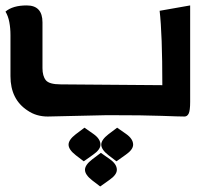

<svg xmlns="http://www.w3.org/2000/svg" viewBox="-38 -423 759 697"><path d="M62.5 -21.5Q0 -62 0 -146.5V-295.9Q0 -320.8 -4.2 -342.8Q-8.3 -364.7 -18.1 -380.9Q8.3 -403.3 59.1 -403.3Q116.2 -403.3 116.2 -341.8V-175.8Q116.2 -147 128.4 -131.8Q140.6 -116.7 182.6 -116.7L551.3 -113.8Q551.3 -299.3 541.5 -383.8L652.3 -403.3V-53.2Q652.3 -21.5 647 -10.7Q641.6 0 631.8 0Q611.3 0 549.1 -2.4Q486.8 -4.9 351.1 -4.9L135.3 0Q93.8 0 62.5 -21.5ZM268.6 40.5 300.8 63Q326.7 81.1 326.7 102.1Q326.7 120.1 299.8 138.7L266.1 162.6L237.3 140.6Q210.9 120.1 210.9 102.1Q210.9 84.5 236.8 64.5ZM387.2 40.5 419.4 63Q445.3 81.1 445.3 102.1Q445.3 120.1 418.5 138.7L384.8 162.6L356 140.6Q329.6 120.1 329.6 102.1Q329.6 84.5 355.5 64.5ZM328.1 131.8 359.9 154.3Q386.2 172.4 386.2 193.4Q386.2 211.4 359.4 230L325.7 253.9L296.9 231.9Q270.5 211.4 270.5 193.4Q270.5 175.8 296.4 155.8Z"/></svg>

Font: ALMAS
Style: Bold
Weight: 700
Designer: ALMAS Font/ by Husham Jawad Kadhim, derived from the Bainsely font by/ Paul James MIller
Foundry: High-Logic / Made with FontCreator
Version: Version 1.411;September 19, 2021;FontCreator 14.0.0.2814 32-